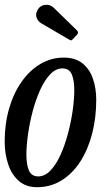

<svg xmlns="http://www.w3.org/2000/svg" viewBox="-22 -770 436 800"><path d="M-2.5 -180Q-2.5 -254 16 -317.8Q34.5 -381.5 67.8 -429Q101 -476.5 146 -503.2Q191 -530 243.5 -530Q292 -530 321.8 -506Q351.5 -482 365.2 -442Q379 -402 379 -354Q379 -279.5 362 -213.5Q345 -147.5 312.8 -97.2Q280.5 -47 234.8 -18.5Q189 10 132 10Q86 10 56 -16.5Q26 -43 11.8 -86.5Q-2.5 -130 -2.5 -180ZM88 -125Q88 -84.5 98.5 -59.8Q109 -35 137.5 -35Q165 -35 188.5 -59.8Q212 -84.5 230.2 -125Q248.5 -165.5 261.2 -213.5Q274 -261.5 280.8 -309.2Q287.5 -357 287.5 -395Q287.5 -435.5 277 -460.2Q266.5 -485 238 -485Q210.5 -485 187 -460.2Q163.5 -435.5 145.2 -395Q127 -354.5 114.2 -306.5Q101.5 -258.5 94.8 -210.8Q88 -163 88 -125ZM135.5 -730Q145.5 -747.5 166.5 -749.8Q187.5 -752 201.5 -738L298.5 -643.5Q307.5 -634.5 299 -625.5L282 -607.5Q278 -603 275.2 -602Q272.5 -601 267 -604.5L149 -673.5Q136.5 -681 130.5 -696.2Q124.5 -711.5 135.5 -730Z"/></svg>

Font: Besley* Condensed
Style: Italic
Weight: 400
Width: 3
Italic angle: -13°
Designer: Owen Earl
Foundry: indestructible type*
Version: Version 3.000; ttfautohint (v1.8.3)